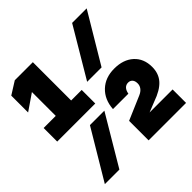

<svg xmlns="http://www.w3.org/2000/svg" viewBox="-208 -960 1120 1120"><g transform="rotate(-45 352.0 -400.0)"><path d="M675 -800 493 -495H374L555 -800ZM326 -305 145 0H25L207 -305ZM4 -372V-484H104V-764L170 -726L4 -612V-751L82 -800H231V-484H318V-372ZM386 -161 533 -224Q554 -233 565 -247.5Q576 -262 576 -280Q576 -301 566 -312Q556 -323 540 -323Q522 -323 510.5 -311Q499 -299 495 -276H368Q373 -350 419.5 -394Q466 -438 540 -438Q615 -438 659.5 -397.5Q704 -357 704 -288Q704 -233 671.5 -197Q639 -161 570 -137L440 -85L439 -111H695V0H386Z"/></g></svg>

Font: Martian Mono
Style: Bold
Weight: 700
Designer: Roman Shamin
Foundry: Evil Martians
Version: Version 1.000